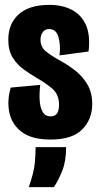

<svg xmlns="http://www.w3.org/2000/svg" viewBox="-20 -560 407 787"><path d="M187 12Q111 12 70 -18.5Q29 -49 18.5 -98Q8 -147 24 -201L145 -212Q141 -180 142.5 -150.5Q144 -121 154.5 -102Q165 -83 188 -83Q222 -83 222 -130Q222 -173 194.5 -196.5Q167 -220 128 -242Q103 -257 76.5 -276Q50 -295 32 -324Q14 -353 14 -397Q14 -463 57 -501.5Q100 -540 182 -540Q235 -540 274 -520Q313 -500 332 -458Q351 -416 343 -349L224 -333Q229 -376 219.5 -408.5Q210 -441 181 -441Q165 -441 155.5 -428.5Q146 -416 146 -397Q146 -367 168.5 -349Q191 -331 222 -314Q254 -297 285 -273.5Q316 -250 337 -216Q358 -182 358 -133Q358 -71 317 -29.5Q276 12 187 12ZM98 207Q119 147 122.5 110Q126 73 126 43H251Q251 101 235 140.5Q219 180 201 207Z"/></svg>

Font: Bricolage Grotesque 96pt Condensed Bricolage Grotesque 48pt Condensed Regular
Style: Bold
Weight: 700
Width: 3
Designer: Mathieu Triay
Foundry: Atelier Triay
Version: Version 1.001; ttfautohint (v1.8.4.7-5d5b);gftools[0.9.33.de